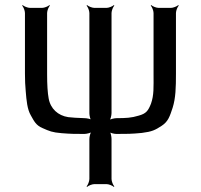

<svg xmlns="http://www.w3.org/2000/svg" viewBox="-20 -515 789 754"><path d="M78 -464V-226C78 -200 79 -177 81 -157C84 -120 87 -86 101 -62C114 -39 121 -23 147 -12C174 0 185 5 222 8C258 11 276 11 311 11C320 11 337 7 342 2L340 0C335 5 331 22 331 31V188C331 197 325 212 320 217L322 219C327 214 342 208 351 208H398C407 208 422 214 427 219L429 217C424 212 418 197 418 188V31C418 22 415 5 410 0L407 2C412 7 428 11 437 11C477 11 497 11 537 7C577 2 589 -4 615 -21C641 -38 647 -59 658 -92C670 -130 671 -172 671 -226V-464C671 -473 677 -488 682 -493L680 -495C675 -490 660 -484 651 -484H603C594 -484 579 -490 574 -495L572 -493C577 -488 583 -473 583 -464V-223C583 -173 585 -142 573 -108C562 -80 554 -69 525 -61C496 -52 474 -51 438 -51C429 -51 412 -47 406 -42L409 -40C414 -45 418 -62 418 -71V-464C418 -473 424 -488 429 -493L427 -495C422 -490 407 -484 398 -484H351C342 -484 327 -490 322 -495L320 -493C325 -488 331 -473 331 -464V-70C331 -61 335 -45 339 -40L342 -43C337 -48 320 -51 311 -51C284 -52 262 -53 248 -55C208 -61 178 -88 171 -129C167 -151 165 -182 165 -223V-464C165 -473 171 -488 176 -493L174 -495C169 -490 154 -484 145 -484H98C89 -484 74 -490 69 -495L67 -493C72 -488 78 -473 78 -464Z"/></svg>

Font: Gamestation Storm
Style: Regular
Weight: 400
Designer: Jonas Hecksher
Foundry: Jonas Hecksher, Playtypeª, e-types AS
Version: Version 1.003